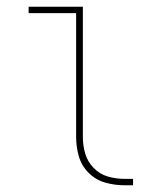

<svg xmlns="http://www.w3.org/2000/svg" viewBox="-20 -550 472 570"><path d="M349 0H375V-19H349Q324 -19 300 -26Q276 -33 258 -51.5Q240 -70 233 -94Q226 -118 226 -143V-530H65V-511H206V-143Q206 -114 214 -86Q222 -58 243 -37Q264 -16 292 -8Q320 0 349 0Z"/></svg>

Font: Iosevka Sparkle Thin
Style: Regular
Weight: 100
Designer: Belleve Invis
Foundry: Belleve Invis
Version: Version 4.5.0; ttfautohint (v1.8.3)